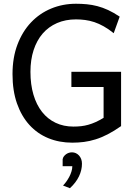

<svg xmlns="http://www.w3.org/2000/svg" viewBox="-20 -745 733 1019"><path d="M622.6 -75.7Q585 -49.3 551.8 -32.2Q518.6 -15.1 487.3 -5.4Q456.1 4.4 425.8 8.3Q395.5 12.2 363.8 12.2Q294.4 12.2 236.3 -11.7Q178.2 -35.6 136 -82Q93.8 -128.4 70.1 -196Q46.4 -263.7 46.4 -351.6Q46.4 -439.5 72.8 -508.8Q99.1 -578.1 144.8 -626.2Q190.4 -674.3 251.7 -699.7Q313 -725.1 383.3 -725.1Q413.1 -725.1 440.9 -722.4Q468.8 -719.7 496.8 -712.4Q524.9 -705.1 554 -691.7Q583 -678.2 615.2 -656.7L583.5 -568.8Q556.2 -590.8 530.5 -605.2Q504.9 -619.6 480.5 -627.7Q456.1 -635.7 431.9 -638.9Q407.7 -642.1 383.3 -642.1Q327.6 -642.1 282.7 -622.6Q237.8 -603 206.5 -566.9Q175.3 -530.8 158.4 -479.2Q141.6 -427.7 141.6 -363.8Q141.6 -296.4 157.5 -242.7Q173.3 -189 203.1 -151.1Q232.9 -113.3 275.1 -93.3Q317.4 -73.2 369.6 -73.2Q391.6 -73.2 410.9 -75.4Q430.2 -77.6 449.2 -83Q468.3 -88.4 487.8 -97.2Q507.3 -106 529.8 -119.6V-283.2H358.9V-363.8H622.6ZM312.5 100.1Q314 91.3 319.1 84.7Q324.2 78.1 331.1 73.2Q337.9 68.4 345.9 65.9Q354 63.5 362.3 63.5Q373 63.5 382.6 67.9Q392.1 72.3 399.4 80.3Q406.7 88.4 410.9 99.4Q415 110.4 415 124Q415 157.7 399.2 190.9Q383.3 224.1 351.1 253.9L314.5 239.7Q322.3 231.9 331.1 220Q339.8 208 347.2 194.3Q354.5 180.7 359.1 165.8Q363.8 150.9 363.8 137.2H312.5Z"/></svg>

Font: Andika
Style: Regular
Weight: 400
Designer: Victor Gaultney, Annie Olsen, Julie Remington, Don Collingsworth, Eric Hays
Foundry: SIL International
Version: Version 1.001